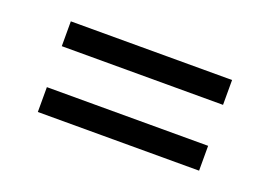

<svg xmlns="http://www.w3.org/2000/svg" viewBox="-46 -496 583 414"><g transform="rotate(20 245.0 -289.0)"><path d="M430 -336H60V-393H430ZM430 -185H60V-242H430Z"/></g></svg>

Font: Cherry Swash
Style: Regular
Weight: 400
Designer: Kasatkina Nataliya
Foundry: Nataliya Kasatkina
Version: Version 1.001